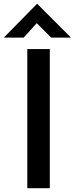

<svg xmlns="http://www.w3.org/2000/svg" viewBox="-43 -986 392 1006"><path d="M100 -729H218V0H100ZM225 -789 138 -876 168 -885 81 -789H-23L151 -966H152L329 -789Z"/></svg>

Font: Reem Kufi Fun Medium
Style: Regular
Weight: 500
Designer: Khaled Hosny
Version: Version 1.005